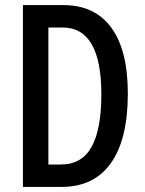

<svg xmlns="http://www.w3.org/2000/svg" viewBox="-20 -734 569 754"><path d="M482 -367Q482 -187 415.5 -93.5Q349 0 222 0H70V-714H229Q352 -714 417 -625.5Q482 -537 482 -367ZM378 -363Q378 -626 226 -626H170V-88H219Q301 -88 339.5 -157Q378 -226 378 -363Z"/></svg>

Font: Noto Sans Lao UI ExtCond Med
Style: Regular
Weight: 500
Width: 2
Designer: Monotype Design Team
Foundry: Monotype Imaging Inc.
Version: Version 2.000; ttfautohint (v1.8.4.7-5d5b)